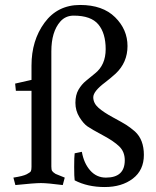

<svg xmlns="http://www.w3.org/2000/svg" viewBox="-20 -738 630 774"><path d="M446 -441Q425 -422 404 -406Q356 -370 356 -346Q356 -322 377 -303.5Q398 -285 436 -264.5Q474 -244 489 -234.5Q504 -225 524 -208Q560 -175 560 -113.5Q560 -52 515.5 -18Q471 16 402 16Q333 16 281 -11Q279 -25 279 -65.5Q279 -106 281 -120L310 -126Q318 -80 343.5 -51Q369 -22 407 -22Q483 -22 483 -92Q483 -126 461 -147.5Q439 -169 394 -193Q349 -217 332.5 -228.5Q316 -240 300 -266Q284 -292 284 -323.5Q284 -355 296.5 -376.5Q309 -398 327 -412.5Q345 -427 363 -442Q406 -476 406 -540Q406 -604 376.5 -639.5Q347 -675 277 -675Q244 -675 223 -651Q187 -610 187 -531V-67Q187 -54 190 -49Q193 -44 204 -37L241 -22L233 8Q171 0 145 0Q119 0 42 8L34 -22Q73 -28 87.5 -35.5Q102 -43 104.5 -48Q107 -53 107 -66V-372H44L41 -401L107 -416V-474Q107 -575 159.5 -646.5Q212 -718 303 -718Q394 -718 444 -668.5Q494 -619 494 -552.5Q494 -486 446 -441Z"/></svg>

Font: Buenard
Style: Regular
Weight: 400
Designer: Gustavo Ibarra
Foundry: FontFuror
Version: Version 1.001 2011